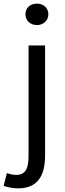

<svg xmlns="http://www.w3.org/2000/svg" viewBox="-64 -793 359 1056"><path d="M36 243C143 243 184 173 184 62V-543H93V62C93 128 80 169 25 169C6 169 -12 164 -26 159L-44 229C-25 236 3 243 36 243ZM139 -655C174 -655 202 -680 202 -714C202 -751 174 -773 139 -773C103 -773 76 -751 76 -714C76 -680 103 -655 139 -655Z"/></svg>

Font: Noto Sans CJK TC Regular
Style: Regular
Weight: 400
Designer: Ryoko NISHIZUKA (kana & ideographs); Paul D. Hunt (Latin, Greek & Cyrillic); Wenlong ZHANG (bopomofo); Sandoll Communica
Foundry: Adobe Systems Incorporated
Version: Version 1.001;PS 1.001;hotconv 1.0.78;makeotf.lib2.5.61930